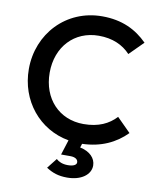

<svg xmlns="http://www.w3.org/2000/svg" viewBox="-98 -785 879 1071"><g transform="rotate(10 341.5 -250.0)"><path d="M356 210C435 210 488 171 488 119C488 77 454 43 399 32L406 10C512 7 594 -32 656 -95L578 -173C536 -128 479 -100 394 -100C256 -100 159 -202 159 -350C159 -497 256 -600 394 -600C472 -600 531 -573 573 -528L651 -606C587 -670 507 -710 394 -710C190 -710 41 -550 41 -350C41 -171 159 -26 328 4L301 89H353C384 89 397 102 397 117C397 130 382 141 348 141C317 141 296 131 282 118L237 175C272 198 306 210 356 210Z"/></g></svg>

Font: MV Cash Medium
Style: Regular
Weight: 500
Designer: Rodrigo Fuenzalida
Foundry: fragTYPE
Version: Version 1.100;Glyphs 3.1.2 (3151)